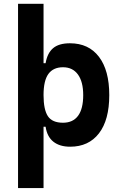

<svg xmlns="http://www.w3.org/2000/svg" viewBox="-20 -752 626 997"><path d="M73.7 224.6V-732.4H206.1V224.6ZM344.2 9.8Q290 9.8 257.3 -16.1Q224.6 -42 216.8 -93.8H170.9L206.1 -258.3Q206.1 -183.1 228.5 -148.9Q251 -114.7 307.1 -114.7Q358.9 -114.7 385.5 -150.9Q412.1 -187 412.1 -258.3Q412.1 -327.1 384.8 -365Q357.4 -402.8 307.1 -402.8Q256.8 -402.8 231.4 -368.2Q206.1 -333.5 206.1 -258.3L175.8 -423.8H216.8Q225.6 -476.1 255.6 -501.7Q285.6 -527.3 343.3 -527.3Q440.4 -527.3 493.9 -457Q547.4 -386.7 547.4 -258.3Q547.4 -128.9 493.9 -59.6Q440.4 9.8 344.2 9.8Z"/></svg>

Font: Cascadia Code
Style: Regular
Weight: 400
Monospace: yes
Designer: Aaron Bell
Foundry: Saja Typeworks
Version: Version 2106.017